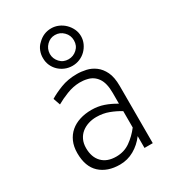

<svg xmlns="http://www.w3.org/2000/svg" viewBox="-195 -909 923 1026"><g transform="rotate(-30 266.0 -395.5)"><path d="M397 0V-73Q368 -34 327.5 -11Q287 12 240 12Q163 12 117.5 -30Q72 -72 72 -155Q72 -195 85.5 -225.5Q99 -256 123 -276.5Q147 -297 180 -307.5Q213 -318 252 -318Q292 -318 327 -306Q362 -294 397 -273V-340Q397 -400 375 -431.5Q353 -463 316 -471Q304 -474 293 -475Q282 -476 270 -476Q230 -475 190.5 -459.5Q151 -444 122 -427Q118 -438 114.5 -448.5Q111 -459 107 -470Q136 -488 180.5 -505.5Q225 -523 281 -523Q308 -523 337 -516.5Q366 -510 391 -491.5Q416 -473 432 -440Q448 -407 448 -353V0ZM244 -35Q293 -35 330.5 -61.5Q368 -88 397 -126V-227Q368 -245 332.5 -258.5Q297 -272 256 -272Q230 -272 206.5 -264.5Q183 -257 165 -242.5Q147 -228 136.5 -206Q126 -184 126 -155Q126 -99 157 -67Q188 -35 244 -35ZM284 -572Q260 -572 238.5 -581Q217 -590 201 -605.5Q185 -621 176 -641.5Q167 -662 167 -685Q166 -707 174.5 -729.5Q183 -752 200 -767L201 -768Q236 -803 284 -803Q307 -803 328 -794Q349 -785 365.5 -769Q382 -753 392 -732Q402 -711 402 -687Q402 -664 392.5 -643Q383 -622 367 -606Q351 -590 329.5 -581Q308 -572 284 -572ZM283 -613Q313 -613 335.5 -633.5Q358 -654 358 -686V-687Q358 -718 336 -740Q314 -762 284 -762H283Q254 -762 232.5 -740.5Q211 -719 210 -688V-687Q210 -658 230.5 -635.5Q251 -613 283 -613Z"/></g></svg>

Font: Transpass ExtraLight
Style: Regular
Weight: 200
Designer: Delve Withrington
Foundry: Delve Fonts
Version: Version 1.001;December 18, 2019;FontCreator 12.0.0.2547 64-b